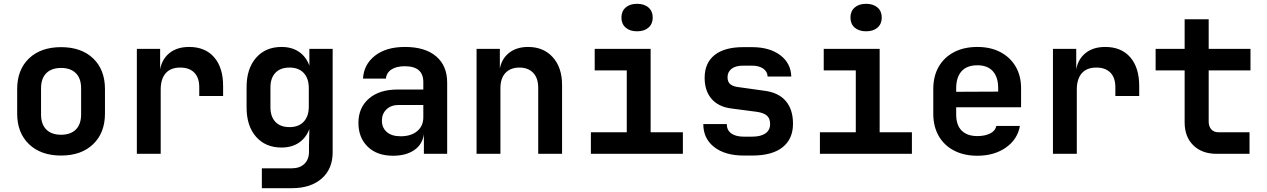

<svg xmlns="http://www.w3.org/2000/svg" viewBox="-20 -806 6640 1006"><path d="M300 9Q194 9 132 -50.5Q70 -110 70 -211V-339Q70 -441 132 -500Q194 -559 300 -559Q406 -559 468 -500Q530 -441 530 -339V-211Q530 -110 468 -50.5Q406 9 300 9ZM300 -100Q350 -100 377.5 -127.5Q405 -155 405 -207V-343Q405 -395 377.5 -422.5Q350 -450 300 -450Q250 -450 222.5 -422.5Q195 -395 195 -343V-207Q195 -155 222.5 -127.5Q250 -100 300 -100Z M697 0V-550H819V-443Q829 -497 868.5 -528.5Q908 -560 971 -560Q1055 -560 1102 -506Q1149 -452 1149 -355V-303H1024V-349Q1024 -399 998 -425.5Q972 -452 924 -452Q874 -452 848 -422Q822 -392 822 -337V0Z M1352 180V76H1507Q1551 76 1575 52.5Q1599 29 1599 -11V-44L1601 -130Q1584 -84 1546.5 -58.5Q1509 -33 1455 -33Q1371 -33 1321.5 -89.5Q1272 -146 1272 -243V-350Q1272 -446 1321.5 -503Q1371 -560 1455 -560Q1509 -560 1546.5 -534.5Q1584 -509 1601 -462V-550H1723V-8Q1723 79 1665.5 129.5Q1608 180 1509 180ZM1497 -140Q1545 -140 1571.5 -168.5Q1598 -197 1598 -248V-344Q1598 -395 1571.5 -423.5Q1545 -452 1497 -452Q1449 -452 1423 -424.5Q1397 -397 1397 -348V-244Q1397 -195 1423 -167.5Q1449 -140 1497 -140Z M2039 10Q1955 10 1906.5 -37.5Q1858 -85 1858 -162Q1858 -242 1913 -289.5Q1968 -337 2064 -337H2198V-376Q2198 -459 2101 -459Q2057 -459 2031 -442Q2005 -425 2002 -394H1882Q1886 -468 1944.5 -514Q2003 -560 2102 -560Q2207 -560 2265 -511Q2323 -462 2323 -373V0H2201V-103Q2194 -50 2151 -20Q2108 10 2039 10ZM2079 -92Q2134 -92 2166 -119Q2198 -146 2198 -191V-256H2070Q2029 -256 2005 -233Q1981 -210 1981 -174Q1981 -137 2006.5 -114.5Q2032 -92 2079 -92Z M2477 0V-550H2599V-447Q2609 -499 2648 -529.5Q2687 -560 2747 -560Q2828 -560 2876.5 -506Q2925 -452 2925 -361V0H2800V-346Q2800 -397 2773.5 -424.5Q2747 -452 2702 -452Q2655 -452 2628.5 -424Q2602 -396 2602 -344V0Z M3076 0V-113H3264V-437H3096V-550H3389V-113H3558V0ZM3318 -642Q3280 -642 3258 -661.5Q3236 -681 3236 -714Q3236 -747 3258 -766.5Q3280 -786 3318 -786Q3356 -786 3378 -766.5Q3400 -747 3400 -714Q3400 -681 3378 -661.5Q3356 -642 3318 -642Z M3877 9Q3779 9 3722 -35.5Q3665 -80 3665 -156H3788Q3788 -124 3811.5 -107Q3835 -90 3877 -90H3921Q3966 -90 3990.5 -107Q4015 -124 4015 -156Q4015 -186 3998 -200.5Q3981 -215 3946 -220L3809 -238Q3743 -247 3707.5 -289Q3672 -331 3672 -398Q3672 -476 3724 -517.5Q3776 -559 3874 -559H3920Q4012 -559 4068 -517Q4124 -475 4126 -405H4002Q4001 -431 3979 -446.5Q3957 -462 3920 -462H3874Q3834 -462 3813 -445.5Q3792 -429 3792 -401Q3792 -376 3807.5 -364Q3823 -352 3853 -349L3982 -331Q4058 -322 4096.5 -277.5Q4135 -233 4135 -158Q4135 -78 4080.5 -34.5Q4026 9 3921 9Z M4276 0V-113H4464V-437H4296V-550H4589V-113H4758V0ZM4518 -642Q4480 -642 4458 -661.5Q4436 -681 4436 -714Q4436 -747 4458 -766.5Q4480 -786 4518 -786Q4556 -786 4578 -766.5Q4600 -747 4600 -714Q4600 -681 4578 -661.5Q4556 -642 4518 -642Z M5101 10Q5031 10 4979 -17Q4927 -44 4898.5 -93.5Q4870 -143 4870 -210V-340Q4870 -407 4898.5 -456.5Q4927 -506 4979 -533Q5031 -560 5101 -560Q5170 -560 5221.5 -533Q5273 -506 5301.5 -457.5Q5330 -409 5330 -344V-244H4990V-206Q4990 -150 5019 -121.5Q5048 -93 5101 -93Q5140 -93 5167.5 -106.5Q5195 -120 5200 -146H5324Q5311 -75 5250 -32.5Q5189 10 5101 10ZM4990 -344V-325L5210 -326V-345Q5210 -402 5182 -433Q5154 -464 5101 -464Q5046 -464 5018 -432.5Q4990 -401 4990 -344Z M5497 0V-550H5619V-443Q5629 -497 5668.5 -528.5Q5708 -560 5771 -560Q5855 -560 5902 -506Q5949 -452 5949 -355V-303H5824V-349Q5824 -399 5798 -425.5Q5772 -452 5724 -452Q5674 -452 5648 -422Q5622 -392 5622 -337V0Z M6355 0Q6278 0 6232.5 -44.5Q6187 -89 6187 -165V-437H6035V-550H6187V-705H6313V-550H6532V-437H6313V-168Q6313 -144 6326.5 -128.5Q6340 -113 6364 -113H6527V0Z"/></svg>

Font: JetBrains Mono NL
Style: Bold
Weight: 700
Monospace: yes
Designer: Philipp Nurullin, Konstantin Bulenkov
Foundry: JetBrains
Version: Version 2.305; ttfautohint (v1.8.4.7-5d5b)